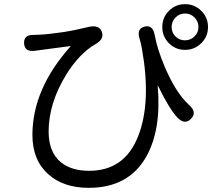

<svg xmlns="http://www.w3.org/2000/svg" viewBox="-20 -838 1040 924"><path d="M407 66Q286 66 213 1Q136 -67 136 -188Q136 -409 318 -613Q321 -617 316 -616L151 -594Q99 -586 96 -628Q93 -670 139 -670Q144 -670 169 -671Q214 -673 288 -684Q313 -688 338 -693L409 -709Q458 -719 470 -685Q483 -650 440 -626Q362 -581 298 -478Q214 -340 214 -205Q214 -106 273 -57Q324 -16 409 -16Q580 -16 645 -183Q709 -345 663 -604Q659 -628 652 -651Q636 -700 676 -710Q716 -720 725 -667Q736 -604 773 -516Q828 -388 890 -333Q930 -297 899 -266Q869 -235 833 -273Q794 -315 741 -424Q739 -428 739 -423Q757 -216 685 -86Q600 66 407 66ZM870.5 -598Q825 -598 793 -630Q761 -662 761 -708Q761 -754 793 -786Q825 -818 870.5 -818Q916 -818 948.5 -786Q981 -754 981 -708Q981 -662 948.5 -630Q916 -598 870.5 -598ZM870 -644Q897 -644 916 -662.5Q935 -681 935 -708Q935 -735 916 -754Q897 -773 870.5 -773Q844 -773 825 -754Q806 -735 806 -708Q806 -681 824.5 -662.5Q843 -644 870 -644Z"/></svg>

Font: Resource Han Rounded KR
Style: Regular
Weight: 400
Designer: Cyano Hao (round all glyphs); Ryoko NISHIZUKA 西塚涼子 (kana, bopomofo & ideographs); Paul D. Hunt (Latin, Greek & Cyrillic)
Foundry: Cyano Hao
Version: 0.990